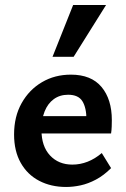

<svg xmlns="http://www.w3.org/2000/svg" viewBox="-20 -731 503 764"><path d="M243 13Q183 13 136 -11.5Q89 -36 62.5 -83Q36 -130 36 -196Q36 -267 66 -320.5Q96 -374 147 -404Q198 -434 262 -434Q343 -434 384 -385Q425 -336 425 -253Q425 -242 424.5 -227.5Q424 -213 422 -200H324V-255Q324 -302 308 -328Q292 -354 251 -354Q218 -354 194 -336.5Q170 -319 157.5 -287.5Q145 -256 145 -214Q145 -149 179 -112.5Q213 -76 268 -76Q299 -76 328.5 -87.5Q358 -99 385 -122L422 -62Q393 -33 362 -16.5Q331 0 301 6.5Q271 13 243 13ZM92 -200 105 -269H409V-200ZM189 -505 271 -711H402L273 -505Z"/></svg>

Font: Ysabeau
Style: Bold
Weight: 700
Designer: Christian Thalmann (Catharsis Fonts)
Version: Version 2.000;gftools[0.9.27.dev2+g8671c4b]